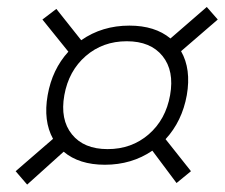

<svg xmlns="http://www.w3.org/2000/svg" viewBox="-20 -609 631 539"><path d="M274.4 -146.5Q202.1 -146.5 158.7 -183.1L56.2 -90.8L23.9 -128.4L128.9 -219.2Q101.1 -269.5 113.8 -341.8Q126.5 -414.1 171.9 -463.9L99.1 -554.2L138.2 -584L208 -496.1Q266.6 -537.1 343.3 -537.1Q415 -537.1 458.5 -501L560.5 -589.4L591.3 -554.2L488.3 -465.3Q517.1 -415 504.4 -341.8Q491.2 -268.6 444.8 -218.3L516.1 -128.4L475.6 -95.2L407.7 -186Q349.6 -146.5 274.4 -146.5ZM282.2 -190.4Q349.6 -190.4 397.5 -231.9Q445.3 -273.4 457.5 -341.8Q469.7 -410.2 436.3 -451.7Q402.8 -493.2 335.9 -493.2Q268.6 -493.2 220.7 -451.7Q172.9 -410.2 160.6 -341.8Q148.4 -273.4 181.9 -231.9Q215.3 -190.4 282.2 -190.4Z"/></svg>

Font: Cascadia Mono PL ExtraLight
Style: Italic
Weight: 200
Italic angle: -10°
Monospace: yes
Designer: Aaron Bell
Foundry: Saja Typeworks
Version: Version 2404.023; ttfautohint (v1.8.4)